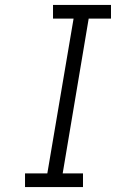

<svg xmlns="http://www.w3.org/2000/svg" viewBox="-20 -755 540 775"><path d="M81 0V-55H171L277 -680H194V-735H428V-680H338L233 -55H315V0Z"/></svg>

Font: iosevka_custom_sans_ss08 Light
Style: Italic
Weight: 300
Italic angle: -10°
Designer: Belleve Invis
Foundry: Belleve Invis
Version: Version 10.3.0; ttfautohint (v1.8.3)